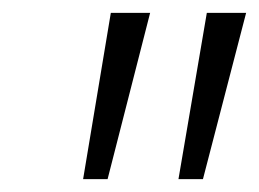

<svg xmlns="http://www.w3.org/2000/svg" viewBox="-20 -734 402 298"><path d="M257 -456 301 -714H362L295 -456ZM109 -456 152 -714H213L147 -456Z"/></svg>

Font: Noto Sans Display Light
Style: Italic
Weight: 300
Italic angle: -12°
Designer: Monotype Design Team
Foundry: Monotype Imaging Inc.
Version: Version 2.003